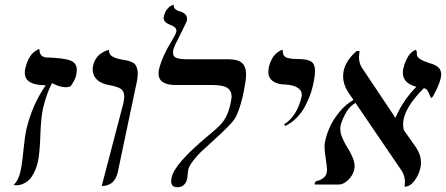

<svg xmlns="http://www.w3.org/2000/svg" viewBox="-20 -766 1852 797"><path d="M64 -50.8Q71.3 -80.1 77.1 -140.6Q83 -200.7 89.8 -230Q113.3 -330.6 169.9 -412.1Q83 -412.1 83 -463.9Q83 -476.1 85 -481.9Q89.8 -502.9 97.7 -518.8Q105.5 -534.7 113.3 -542.5Q121.1 -550.3 128.2 -555.2Q135.3 -560.1 139.6 -561L144 -562Q142.6 -533.7 168 -527.8Q244.1 -525.4 271.5 -515.1Q298.8 -504.9 298.8 -476.1Q298.8 -462.4 294.9 -449.2Q293.5 -442.4 286.1 -428.7Q278.8 -415 272 -407.2Q261.7 -403.8 252.9 -403.8Q228.5 -403.8 195.8 -420.9Q172.9 -377 159.2 -318.8Q149.9 -278.8 147.5 -203.9Q145 -128.9 137.2 -94.2Q131.3 -69.3 122.1 -50.8Q112.8 -32.2 103.5 -22.2Q94.2 -12.2 83 -6.3Q71.8 -0.5 63.7 1.2Q55.7 2.9 47.9 2.9L37.1 2Q57.1 -19.5 64 -50.8Z M402.3 5.9 491.7 -335.9Q495.6 -352.1 495.6 -365.2Q495.6 -388.2 480.7 -397.7Q465.8 -407.2 431.6 -413.1Q399.9 -418.5 382.3 -435.5Q364.7 -452.6 364.7 -478Q364.7 -488.3 366.7 -494.1Q370.1 -509.8 378.2 -522.2Q386.2 -534.7 395.3 -541.3Q404.3 -547.9 412.8 -552.2Q421.4 -556.6 427.2 -557.6L432.6 -559.1V-556.2Q432.6 -546.9 437.5 -539.8Q442.4 -532.7 451.9 -528.6Q461.4 -524.4 467.3 -522.9L484.4 -519Q499.5 -516.6 507.6 -514.9Q515.6 -513.2 525.6 -509Q535.6 -504.9 540.3 -499.3Q544.9 -493.7 548.3 -484.1Q551.8 -474.6 551.8 -460.9Q551.8 -438.5 543.5 -405.8L468.8 -50.8Q465.3 -35.6 458.7 -24.4Q452.1 -13.2 445.1 -7.6Q438 -2 429.4 1.2Q420.9 4.4 415.8 5.1Q410.6 5.9 405.8 5.9Z M699.2 -558.1Q698.2 -554.2 698.2 -546.9Q698.2 -530.8 712.9 -525.4Q727.5 -520 756.3 -520H926.3Q967.3 -520 984.4 -504.9Q1001.5 -489.7 1001.5 -456.1Q1001.5 -428.2 986.3 -360.8Q970.7 -296.9 952.1 -269.5Q935.5 -245.6 865.2 -182.1L813.5 -134.8Q797.4 -119.1 781.2 -98.1Q765.1 -77.1 761.2 -61Q759.8 -52.7 759 -41.3Q758.3 -29.8 757.3 -24.9Q748.5 11.2 716.3 11.2Q690.4 11.2 690.4 -14.2Q690.4 -18.1 692.4 -29.8Q705.6 -87.4 842.3 -201.2Q877 -230 891.6 -244.6Q906.2 -259.3 917.5 -279.8Q928.7 -299.8 936 -332Q941.4 -355 941.4 -365.2Q941.4 -389.2 923.6 -401.1Q905.8 -413.1 861.3 -413.1H709.5Q638.2 -413.1 638.2 -460.9Q638.2 -467.3 640.1 -479Q654.3 -534.2 693.4 -597.2Q709.5 -624 711.4 -632.8Q712.4 -634.8 712.4 -638.2Q712.4 -653.8 686 -663.1Q659.2 -673.8 659.2 -690.9Q659.2 -691.9 659.7 -694.3Q660.2 -696.8 660.2 -698.2Q662.6 -707.5 666 -715.1Q669.4 -722.7 673.1 -727.3Q676.8 -731.9 680.7 -735.6Q684.6 -739.3 688.5 -741.2L694.3 -744.1Q697.3 -745.1 699.2 -745.6L701.2 -746.1Q699.2 -726.6 725.1 -719.2Q756.3 -710.9 756.3 -688Q756.3 -682.1 755.4 -678.2Q754.4 -675.8 738 -642.1Q721.7 -608.4 718.3 -602.1Q703.1 -574.7 699.2 -558.1Z M1164.1 -243.2 1159.7 -250Q1211.4 -282.7 1231 -360.8Q1232.9 -368.7 1232.9 -372.1Q1232.9 -391.1 1214.8 -402.3Q1196.8 -413.6 1165 -415Q1130.9 -415.5 1112.3 -429.4Q1093.8 -443.4 1093.8 -467.8Q1093.8 -473.1 1095.7 -486.8Q1100.1 -505.4 1107.9 -519.8Q1115.7 -534.2 1123.3 -541.3Q1130.9 -548.3 1137.9 -552.7Q1145 -557.1 1149.4 -558.1L1153.8 -559.1V-554.2Q1153.8 -542.5 1158.9 -535.2Q1164.1 -527.8 1175 -525.1Q1186 -522.5 1193.8 -521.7Q1201.7 -521 1215.8 -521Q1255.4 -521 1271.5 -510.7Q1287.6 -500.5 1287.6 -471.2Q1287.6 -448.2 1278.8 -411.1Q1274.9 -392.1 1267.3 -371.3Q1259.8 -350.6 1246.6 -325.2Q1233.4 -299.8 1211.9 -277.6Q1190.4 -255.4 1164.1 -243.2Z M1809.6 -441.9Q1804.7 -420.4 1790 -390.1Q1775.4 -359.9 1771.5 -359.9Q1767.6 -359.9 1764.4 -369.4Q1761.2 -378.9 1755.1 -388.9Q1749 -398.9 1739.3 -399.9Q1668.9 -329.6 1656.2 -273.9Q1653.3 -262.2 1653.3 -250Q1653.3 -237.8 1656.2 -226.1L1706.5 -154.8Q1727.5 -123.5 1727.5 -89.8Q1727.5 -78.6 1724.1 -64.9Q1717.3 -37.6 1699.5 -14.4Q1681.6 8.8 1659.2 8.8Q1661.1 -4.9 1661.1 -8.8Q1661.1 -33.2 1649.4 -54.2L1455.6 -338.9Q1431.2 -324.7 1415.8 -297.6Q1400.4 -270.5 1393.6 -244.1Q1392.6 -239.3 1392.6 -230Q1392.6 -212.9 1401.9 -191.7Q1411.1 -170.4 1422.4 -153.1Q1433.6 -135.7 1442.9 -114.5Q1452.1 -93.3 1452.1 -76.2Q1452.1 -69.8 1450.2 -62Q1445.3 -38.1 1425.3 -19Q1405.3 0 1387.2 0H1287.6Q1286.1 -1.5 1286.1 -2.9Q1286.1 -6.8 1289.1 -10.7Q1292 -14.6 1295.4 -15.1Q1307.6 -16.6 1320.6 -26.1Q1333.5 -35.6 1335.4 -46.9Q1337.4 -54.7 1337.4 -61Q1337.4 -73.2 1332.3 -106.9Q1327.1 -140.6 1327.1 -158.2Q1327.1 -170.4 1330.6 -184.1Q1336.9 -211.9 1350.3 -241.2Q1363.8 -270.5 1389.6 -302Q1415.5 -333.5 1447.3 -351.1L1424.3 -384.8Q1404.3 -416.5 1404.3 -449.2Q1404.3 -461.9 1407.2 -475.1Q1418 -517.6 1460.4 -554.2H1472.2Q1470.2 -536.6 1470.2 -528.8Q1470.2 -503.9 1482.4 -484.9L1620.1 -278.8L1621.6 -276.9Q1652.8 -350.1 1708.5 -405.8Q1652.3 -420.4 1652.3 -463.9Q1652.3 -476.1 1654.3 -481.9Q1658.7 -501 1665.8 -516.1Q1672.9 -531.2 1679.4 -539.1Q1686 -546.9 1692.1 -551.8Q1698.2 -556.6 1702.1 -557.6L1705.6 -559.1Q1710.4 -554.2 1710.4 -547.9V-540Q1710.4 -531.7 1720.2 -523.4Q1730 -515.1 1760.3 -504.9Q1770.5 -502 1777.6 -499.3Q1784.7 -496.6 1793.5 -491Q1802.2 -485.4 1806.9 -476.6Q1811.5 -467.8 1811.5 -456.1Q1811.5 -451.7 1809.6 -441.9Z"/></svg>

Font: Linux Libertine G
Style: Italic
Weight: 400
Italic angle: -12°
Designer: Philipp H. Poll
Foundry: Philipp H. Poll
Version: Version 5.1.3